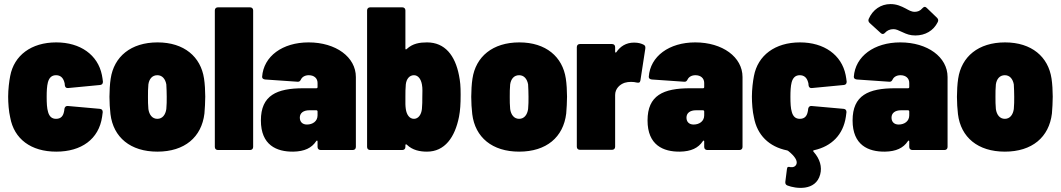

<svg xmlns="http://www.w3.org/2000/svg" viewBox="-20 -736 5205 942"><path d="M256 8C379 8 465 -53 481 -163L484 -186C484 -196 479 -201 470 -202L313 -216C304 -217 298 -212 296 -202C296 -197 295 -193 294 -188C290 -168 280 -153 255 -153C234 -153 222 -165 216 -186C210 -205 209 -231 209 -261C209 -288 210 -313 215 -332C221 -354 233 -367 255 -367C276 -367 289 -355 295 -335C297 -330 298 -324 298 -318C299 -308 305 -303 314 -304L471 -319C480 -320 485 -325 485 -335C484 -346 482 -357 480 -368C460 -467 374 -528 256 -528C133 -528 49 -464 30 -363C25 -338 20 -297 20 -262C20 -231 23 -189 30 -160C49 -54 132 8 256 8Z M752 8C886 8 969 -63 983 -179C985 -202 987 -237 987 -262C987 -289 985 -326 981 -351C965 -457 884 -528 753 -528C622 -528 539 -458 523 -350C519 -325 517 -288 517 -261C517 -235 519 -200 522 -176C536 -62 620 8 752 8ZM752 -153C727 -153 712 -173 708 -201C706 -221 706 -241 706 -261C706 -282 706 -302 708 -322C712 -349 727 -367 752 -367C776 -367 791 -349 796 -322C797 -302 798 -282 798 -261C798 -241 798 -221 796 -201C792 -173 777 -153 752 -153Z M1049 0H1207C1216 0 1222 -6 1222 -15V-685C1222 -694 1216 -700 1207 -700H1049C1040 -700 1034 -694 1034 -685V-15C1034 -6 1040 0 1049 0Z M1494 -528C1366 -528 1273 -460 1266 -359C1266 -351 1272 -347 1281 -346L1440 -335C1449 -334 1453 -339 1457 -347C1463 -359 1477 -367 1495 -367C1521 -367 1538 -352 1538 -329V-309C1538 -305 1536 -303 1532 -303H1469C1337 -303 1260 -268 1260 -145C1260 -24 1337 9 1419 8C1474 7 1509 -10 1531 -43C1534 -48 1538 -47 1538 -42V-15C1538 -6 1544 0 1553 0H1711C1720 0 1726 -6 1726 -15V-358C1726 -456 1628 -528 1494 -528ZM1486 -125C1464 -125 1451 -138 1451 -159C1451 -181 1468 -195 1498 -195H1532C1536 -195 1538 -192 1538 -189V-170C1538 -141 1514 -125 1486 -125Z M2232 -366C2213 -464 2163 -528 2075 -528C2040 -528 2005 -523 1976 -496C1972 -492 1969 -493 1969 -498V-685C1969 -694 1963 -700 1954 -700H1796C1787 -700 1781 -694 1781 -685V-15C1781 -6 1787 0 1796 0H1954C1963 0 1969 -6 1969 -15V-23C1969 -28 1972 -30 1976 -26C2004 1 2040 8 2075 8C2162 8 2212 -62 2232 -163C2238 -194 2240 -226 2240 -271C2240 -315 2238 -335 2232 -366ZM2052 -261C2052 -241 2052 -221 2050 -201C2047 -173 2032 -153 2011 -153C1989 -153 1975 -173 1971 -201C1970 -209 1969 -217 1969 -225V-261C1969 -282 1969 -302 1971 -322C1974 -349 1989 -367 2011 -367C2031 -367 2045 -349 2050 -322C2054 -302 2052 -282 2052 -261Z M2527 8C2661 8 2744 -63 2758 -179C2760 -202 2762 -237 2762 -262C2762 -289 2760 -326 2756 -351C2740 -457 2659 -528 2528 -528C2397 -528 2314 -458 2298 -350C2294 -325 2292 -288 2292 -261C2292 -235 2294 -200 2297 -176C2311 -62 2395 8 2527 8ZM2527 -153C2502 -153 2487 -173 2483 -201C2481 -221 2481 -241 2481 -261C2481 -282 2481 -302 2483 -322C2487 -349 2502 -367 2527 -367C2551 -367 2566 -349 2571 -322C2572 -302 2573 -282 2573 -261C2573 -241 2573 -221 2571 -201C2567 -173 2552 -153 2527 -153Z M3091 -527C3051 -527 3023 -508 3004 -480C3001 -476 2998 -478 2998 -483V-505C2998 -514 2992 -520 2983 -520H2825C2816 -520 2810 -514 2810 -505V-16C2810 -7 2816 -1 2825 -1H2983C2992 -1 2998 -7 2998 -16V-270C2998 -301 3021 -322 3045 -330C3065 -336 3088 -335 3104 -331C3114 -329 3120 -330 3122 -341L3146 -497C3147 -506 3146 -512 3139 -516C3128 -522 3113 -527 3091 -527Z M3391 -528C3263 -528 3170 -460 3163 -359C3163 -351 3169 -347 3178 -346L3337 -335C3346 -334 3350 -339 3354 -347C3360 -359 3374 -367 3392 -367C3418 -367 3435 -352 3435 -329V-309C3435 -305 3433 -303 3429 -303H3366C3234 -303 3157 -268 3157 -145C3157 -24 3234 9 3316 8C3371 7 3406 -10 3428 -43C3431 -48 3435 -47 3435 -42V-15C3435 -6 3441 0 3450 0H3608C3617 0 3623 -6 3623 -15V-358C3623 -456 3525 -528 3391 -528ZM3383 -125C3361 -125 3348 -138 3348 -159C3348 -181 3365 -195 3395 -195H3429C3433 -195 3435 -192 3435 -189V-170C3435 -141 3411 -125 3383 -125Z M3943 -188C3939 -168 3929 -153 3904 -153C3883 -153 3871 -165 3865 -186C3859 -205 3858 -231 3858 -261C3858 -288 3859 -313 3864 -332C3870 -354 3882 -367 3904 -367C3925 -367 3938 -355 3944 -335C3946 -330 3947 -324 3947 -318C3948 -308 3954 -303 3963 -304L4120 -319C4129 -320 4134 -325 4134 -335C4133 -346 4131 -357 4129 -368C4109 -467 4023 -528 3905 -528C3782 -528 3698 -464 3679 -363C3674 -338 3669 -297 3669 -262C3669 -231 3672 -189 3679 -160C3695 -73 3753 -16 3842 2C3845 3 3847 4 3849 6C3879 30 3893 52 3888 68C3884 81 3871 86 3858 84C3848 81 3842 82 3841 93L3833 156C3832 164 3835 171 3843 174C3884 190 3982 203 4004 120C4014 83 4003 44 3972 9C3968 5 3969 2 3974 1C4060 -18 4117 -75 4130 -163L4133 -186C4133 -196 4128 -201 4119 -202L3962 -216C3953 -217 3947 -212 3945 -202C3945 -197 3944 -193 3943 -188Z M4363 -593C4377 -593 4386 -588 4408 -578C4429 -568 4446 -562 4471 -562C4519 -562 4560 -585 4581 -628C4585 -636 4583 -643 4577 -649L4526 -698C4519 -705 4512 -703 4505 -695C4495 -683 4482 -678 4468 -678C4451 -678 4439 -686 4424 -694C4401 -706 4379 -716 4349 -716C4302 -716 4262 -689 4242 -643C4239 -635 4241 -629 4247 -623L4302 -573C4309 -567 4316 -568 4323 -576C4332 -586 4346 -593 4363 -593ZM4397 -528C4269 -528 4176 -460 4169 -359C4169 -351 4175 -347 4184 -346L4343 -335C4352 -334 4356 -339 4360 -347C4366 -359 4380 -367 4398 -367C4424 -367 4441 -352 4441 -329V-309C4441 -305 4439 -303 4435 -303H4372C4240 -303 4163 -268 4163 -145C4163 -24 4240 9 4322 8C4377 7 4412 -10 4434 -43C4437 -48 4441 -47 4441 -42V-15C4441 -6 4447 0 4456 0H4614C4623 0 4629 -6 4629 -15V-358C4629 -456 4531 -528 4397 -528ZM4389 -125C4367 -125 4354 -138 4354 -159C4354 -181 4371 -195 4401 -195H4435C4439 -195 4441 -192 4441 -189V-170C4441 -141 4417 -125 4389 -125Z M4910 8C5044 8 5127 -63 5141 -179C5143 -202 5145 -237 5145 -262C5145 -289 5143 -326 5139 -351C5123 -457 5042 -528 4911 -528C4780 -528 4697 -458 4681 -350C4677 -325 4675 -288 4675 -261C4675 -235 4677 -200 4680 -176C4694 -62 4778 8 4910 8ZM4910 -153C4885 -153 4870 -173 4866 -201C4864 -221 4864 -241 4864 -261C4864 -282 4864 -302 4866 -322C4870 -349 4885 -367 4910 -367C4934 -367 4949 -349 4954 -322C4955 -302 4956 -282 4956 -261C4956 -241 4956 -221 4954 -201C4950 -173 4935 -153 4910 -153Z"/></svg>

Font: Barlow Semi Condensed Black
Style: Regular
Weight: 900
Width: 4
Designer: Jeremy Tribby
Foundry: Tribby Type
Version: Version 1.408;PS 001.408;hotconv 1.0.88;makeotf.lib2.5.64775